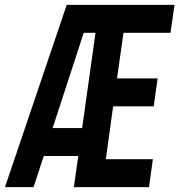

<svg xmlns="http://www.w3.org/2000/svg" viewBox="-40 -770 738 790"><path d="M-19.5 0 234.5 -750H678L661.5 -635H468L441.5 -447.5H608.5L592.5 -332.5H425.5L395.5 -115H589L573 0H264L282 -128H140L98 0ZM176.5 -243H298L353 -635H304.5Z"/></svg>

Font: Mohave Light SemiBold
Style: Italic
Weight: 600
Italic angle: -8°
Version: Version 2.003